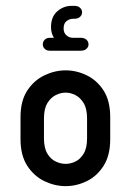

<svg xmlns="http://www.w3.org/2000/svg" viewBox="-20 -632 448 655"><path d="M164 -503Q160 -509 157 -518.5Q154 -528 154 -539Q154 -575 175.5 -593.5Q197 -612 224 -612H234Q246 -612 253 -605.5Q260 -599 260 -590Q260 -581 253 -574.5Q246 -568 234 -568H230Q217 -568 207 -560Q197 -552 197 -535Q197 -520 206.5 -511.5Q216 -503 230 -503H256Q268 -503 275 -496.5Q282 -490 282 -480Q282 -472 275 -465.5Q268 -459 256 -459H150Q139 -459 132.5 -465.5Q126 -472 126 -480Q126 -490 132.5 -496.5Q139 -503 150 -503ZM204 3Q167 3 131.5 -14Q96 -31 73 -66.5Q50 -102 50 -157V-232Q50 -288 73 -323Q96 -358 131.5 -375Q167 -392 204 -392Q241 -392 276 -375Q311 -358 333.5 -323Q356 -288 356 -232V-157Q356 -102 333.5 -66.5Q311 -31 276 -14Q241 3 204 3ZM204 -73Q221 -73 237.5 -81Q254 -89 265.5 -108Q277 -127 277 -160V-228Q277 -261 265.5 -280Q254 -299 237.5 -307.5Q221 -316 204 -316Q187 -316 170 -307.5Q153 -299 141.5 -280Q130 -261 130 -228V-160Q130 -127 141.5 -108Q153 -89 170 -81Q187 -73 204 -73Z"/></svg>

Font: Beiruti Medium
Style: Regular
Weight: 500
Designer: Arlette Boutros
Foundry: Boutros
Version: Version 1.41